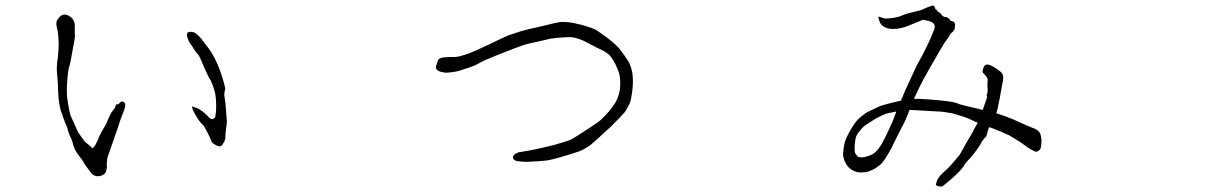

<svg xmlns="http://www.w3.org/2000/svg" viewBox="-20 -695 4540 716"><path d="M781.2 -255.9Q783.2 -257.8 785.2 -277.3Q786.1 -286.1 786.1 -301.8Q786.1 -317.4 784.2 -335Q782.2 -352.5 774.4 -374Q766.6 -395.5 763.2 -398.9Q759.8 -402.3 740.2 -446.3Q722.7 -490.2 716.8 -494.1Q710.9 -499 702.1 -513.7Q694.3 -526.4 689 -533.2Q683.6 -540 678.7 -555.7Q672.9 -575.2 687.5 -576.2Q700.2 -577.1 709 -571.3Q721.7 -561.5 733.4 -547.9V-546.9Q737.3 -542 754.9 -518.6Q790 -473.6 813.5 -391.6Q820.3 -367.2 820.3 -365.2Q819.3 -360.4 817.4 -352.5Q815.4 -340.8 817.4 -334Q818.4 -327.1 819.3 -318.4Q820.3 -308.6 821.3 -304.7V-303.7L826.2 -239.3V-238.3Q824.2 -225.6 822.3 -210Q820.3 -194.3 820.3 -177.7Q817.4 -167 810.5 -157.2Q805.7 -149.4 799.8 -149.4Q794.9 -148.4 784.2 -154.3Q774.4 -159.2 770.5 -164.1Q769.5 -166 764.6 -177.7Q758.8 -191.4 754.9 -198.2Q752.9 -202.1 745.1 -216.8Q740.2 -225.6 739.3 -226.6Q728.5 -236.3 721.7 -246.1Q699.2 -281.2 697.3 -291L696.3 -298.8Q699.2 -296.9 709 -293.9Q733.4 -286.1 761.7 -254.9Q770.5 -246.1 781.2 -255.9ZM243.2 -263.7 255.9 -236.3 270.5 -203.1Q270.5 -202.1 279.3 -190.4Q288.1 -178.7 295.9 -167L317.4 -149.4Q321.3 -144.5 326.2 -141.6Q328.1 -145.5 331.1 -148.4Q335 -151.4 336.9 -157.2Q340.8 -166 343.8 -170.9Q346.7 -174.8 348.6 -183.6Q352.5 -192.4 377 -235.4Q392.6 -273.4 400.4 -282.2Q408.2 -291 409.2 -293.9V-294.9Q411.1 -303.7 414.1 -305.7H415Q418 -305.7 421.9 -306.6Q422.9 -306.6 424.8 -309.6Q430.7 -317.4 436.5 -316.4Q450.2 -313.5 446.3 -295.9Q443.4 -283.2 437.5 -270.5Q429.7 -251 425.8 -238.3Q422.9 -228.5 420.9 -222.7Q419.9 -220.7 408.2 -186.5L383.8 -116.2Q379.9 -105.5 379.9 -103.5L378.9 -90.8Q377.9 -85.9 377.9 -84V-80.1Q379.9 -74.2 377 -61.5V-60.5Q374 -45.9 360.4 -41Q335 -31.2 319.3 -50.8Q313.5 -58.6 304.7 -70.3Q295.9 -82 291 -90.8Q286.1 -100.6 281.2 -105.5L271.5 -118.2Q258.8 -134.8 252.9 -155.3Q249 -172.9 244.1 -180.7Q239.3 -189.5 234.4 -205.1Q231.4 -219.7 224.6 -233.4Q218.8 -248 215.8 -255.9Q214.8 -262.7 207 -281.2Q200.2 -303.7 197.3 -342.8Q196.3 -385.7 193.4 -415Q189.5 -444.3 195.3 -477.5Q200.2 -523.4 198.2 -543.9Q197.3 -565.4 196.3 -569.3V-570.3Q196.3 -575.2 192.4 -590.8Q188.5 -607.4 191.4 -616.2Q194.3 -624 204.1 -633.8Q220.7 -648.4 243.2 -631.8Q261.7 -617.2 258.8 -590.8Q258.8 -582 258.8 -571.3Q260.7 -560.5 256.8 -541Q242.2 -458 238.8 -448.2Q235.4 -438.5 233.4 -422.9Q231.4 -407.2 229.5 -374Q228.5 -352.5 230.5 -330.1Q235.4 -292 243.2 -263.7Z M2308.6 -488.3Q2323.2 -466.8 2325.2 -462.9Q2332 -449.2 2335.9 -433.6Q2338.9 -424.8 2339.8 -404.3Q2340.8 -393.6 2339.8 -377.9Q2338.9 -360.4 2336.9 -349.6Q2333 -322.3 2331.1 -317.4Q2321.3 -292 2308.6 -275.4Q2296.9 -261.7 2255.9 -220.7Q2242.2 -209 2207 -175.8Q2184.6 -156.2 2180.7 -153.3Q2160.2 -138.7 2140.6 -130.9Q2119.1 -123 2072.3 -109.4Q2038.1 -99.6 2020.5 -96.7Q1999 -93.8 1952.1 -91.8Q1939.5 -90.8 1920.9 -92.8Q1903.3 -94.7 1900.4 -96.7Q1889.6 -104.5 1893.6 -112.3Q1897.5 -121.1 1914.1 -127Q1917 -127.9 1954.1 -133.8Q1978.5 -138.7 1988.3 -140.6Q2035.2 -151.4 2045.9 -154.3Q2094.7 -168 2107.4 -173.8Q2120.1 -179.7 2166 -210Q2212.9 -240.2 2221.7 -249Q2252.9 -278.3 2272.5 -308.6Q2283.2 -324.2 2291 -355.5Q2293 -366.2 2293 -387.7Q2293 -403.3 2290 -417Q2288.1 -426.8 2281.2 -441.4Q2276.4 -454.1 2270.5 -463.9Q2259.8 -482.4 2252 -490.2Q2246.1 -496.1 2231.4 -504.9Q2230.5 -504.9 2203.1 -518.6Q2164.1 -539.1 2156.2 -543Q2134.8 -552.7 2115.2 -555.7Q2108.4 -557.6 2082 -555.7Q2049.8 -553.7 2033.2 -550.8Q2032.2 -550.8 1986.3 -540Q1942.4 -530.3 1936.5 -528.3Q1902.3 -516.6 1855.5 -498Q1813.5 -481.4 1789.1 -470.7Q1780.3 -466.8 1752.9 -452.1Q1747.1 -449.2 1727.5 -442.4Q1704.1 -434.6 1694.3 -431.6Q1682.6 -427.7 1665 -425.8Q1648.4 -423.8 1641.6 -423.8Q1625 -425.8 1617.2 -429.7Q1606.4 -434.6 1605.5 -442.4Q1604.5 -445.3 1611.3 -464.8Q1614.3 -473.6 1616.2 -474.6Q1621.1 -478.5 1630.9 -480.5Q1636.7 -481.4 1653.3 -482.4Q1664.1 -482.4 1672.9 -482.4Q1687.5 -483.4 1691.4 -484.4Q1710.9 -489.3 1729.5 -496.1Q1750 -503.9 1791 -523.4Q1800.8 -527.3 1834 -543.9Q1864.3 -558.6 1870.1 -560.5Q1878.9 -564.5 1894.5 -569.3Q1907.2 -573.2 1920.9 -578.1Q1938.5 -583 1950.2 -585.9Q1958 -587.9 1981.4 -592.8Q1996.1 -595.7 2014.6 -600.6Q2032.2 -604.5 2045.9 -608.4Q2063.5 -612.3 2075.2 -613.3Q2090.8 -613.3 2106.4 -611.3Q2115.2 -610.4 2134.8 -605.5Q2145.5 -603.5 2165 -597.7Q2192.4 -588.9 2198.2 -585.9Q2203.1 -584 2231.4 -563.5Q2248 -551.8 2253.9 -546.9Q2276.4 -528.3 2287.1 -516.6Q2291 -512.7 2308.6 -488.3Z M3318.4 -278.3Q3293.9 -273.4 3286.1 -271.5Q3274.4 -267.6 3248 -253.9Q3231.4 -244.1 3208 -228.5Q3197.3 -221.7 3186.5 -207Q3174.8 -193.4 3171.9 -183.6Q3169.9 -178.7 3168 -160.2Q3167 -151.4 3167 -139.6Q3167 -127.9 3168.9 -124Q3176.8 -112.3 3179.7 -110.4Q3189.5 -106.4 3204.1 -109.4Q3218.8 -112.3 3232.4 -119.1Q3242.2 -124 3252.9 -136.7Q3258.8 -143.6 3268.6 -159.2Q3276.4 -172.9 3290 -201.2Q3296.9 -216.8 3308.6 -242.2Q3315.4 -260.7 3321.3 -275.4L3322.3 -279.3ZM3789.1 -162.1 3767.6 -175.8 3745.1 -189.5Q3711.9 -205.1 3675.8 -218.8Q3671.9 -219.7 3668.9 -220.7Q3665 -211.9 3664.1 -209Q3660.2 -190.4 3657.2 -185.5Q3641.6 -169.9 3636.7 -158.2Q3631.8 -147.5 3613.3 -124Q3592.8 -98.6 3586.9 -93.8Q3580.1 -85.9 3575.2 -78.1Q3573.2 -73.2 3561.5 -60.1Q3549.8 -46.9 3533.7 -32.7Q3517.6 -18.6 3505.4 -8.8Q3493.2 1 3492.2 1Q3488.3 1 3481 -0.5Q3473.6 -2 3469.7 -4.9Q3470.7 -9.8 3471.7 -13.2Q3472.7 -16.6 3474.6 -22.5Q3477.5 -30.3 3486.3 -40Q3494.1 -48.8 3502 -55.7Q3518.6 -69.3 3538.1 -93.3Q3557.6 -117.2 3559.6 -119.1Q3583 -162.1 3608.4 -204.1Q3609.4 -208 3620.1 -226.6Q3624 -233.4 3626 -237.3Q3622.1 -239.3 3620.1 -240.2H3618.2L3604.5 -247.1Q3585 -255.9 3573.2 -259.8Q3539.1 -270.5 3531.2 -272.5Q3494.1 -279.3 3477.5 -279.3Q3473.6 -279.3 3426.8 -282.2Q3384.8 -284.2 3373 -285.2H3372.1L3371.1 -283.2Q3355.5 -242.2 3347.7 -229.5Q3339.8 -214.8 3328.1 -191.4Q3316.4 -168 3304.7 -143.6Q3294.9 -125 3281.2 -103.5Q3268.6 -84 3256.8 -76.2Q3242.2 -64.5 3221.7 -56.6Q3207 -51.8 3189.5 -51.8Q3177.7 -51.8 3164.1 -57.6Q3150.4 -64.5 3141.6 -74.2Q3134.8 -83 3128.9 -96.7Q3123 -113.3 3124 -121.1Q3126 -154.3 3133.8 -174.8Q3147.5 -208 3172.9 -242.2Q3182.6 -254.9 3210 -274.4L3235.4 -287.1Q3260.7 -298.8 3262.7 -299.8Q3284.2 -306.6 3312.5 -313.5Q3326.2 -316.4 3337.9 -319.3H3338.9L3339.8 -320.3Q3360.4 -369.1 3368.2 -384.8Q3386.7 -423.8 3394 -440.4Q3401.4 -457 3409.2 -469.7Q3417 -483.4 3420.9 -491.2Q3424.8 -499 3431.6 -512.7Q3438.5 -527.3 3446.3 -543Q3453.1 -558.6 3459 -573.2Q3465.8 -587.9 3465.8 -595.7Q3465.8 -604.5 3459 -609.4Q3453.1 -614.3 3445.3 -616.2Q3421.9 -622.1 3419.9 -621.1L3418.9 -620.1Q3416 -619.1 3374 -601.6Q3358.4 -594.7 3342.3 -590.8Q3326.2 -586.9 3309.6 -586.9Q3287.1 -586.9 3270.5 -599.6Q3260.7 -605.5 3254.9 -632.8Q3257.8 -632.8 3260.7 -631.8Q3263.7 -630.9 3267.6 -629.9Q3270.5 -628.9 3272.5 -627.9Q3274.4 -627.9 3275.4 -627Q3278.3 -626 3286.1 -626Q3296.9 -626 3314.5 -628.9Q3332 -631.8 3342.8 -636.7Q3346.7 -638.7 3353 -641.1Q3359.4 -643.6 3363.3 -644.5Q3414.1 -656.2 3421.9 -660.2Q3433.6 -666 3444.3 -669.9Q3454.1 -673.8 3460 -674.8Q3460.9 -673.8 3463.9 -670.9Q3467.8 -666 3467.8 -663.1V-662.1V-660.2H3470.7H3471.7Q3471.7 -660.2 3471.7 -659.2Q3475.6 -653.3 3479.5 -650.4Q3485.4 -648.4 3490.2 -640.6Q3494.1 -635.7 3497.1 -634.8Q3500 -631.8 3502 -631.8H3505.9Q3508.8 -630.9 3512.7 -629.9L3516.6 -627Q3519.5 -624 3521.5 -624Q3522.5 -624 3522.5 -621.1Q3522.5 -617.2 3529.3 -616.2Q3535.2 -615.2 3537.1 -613.3Q3539.1 -611.3 3540 -608.4Q3542 -607.4 3542 -601.6L3541 -597.7V-596.7V-595.7Q3541 -591.8 3540 -586.9Q3539.1 -584 3535.6 -579.6Q3532.2 -575.2 3528.3 -572.3Q3523.4 -569.3 3521.5 -563.5Q3520.5 -559.6 3502 -535.2Q3498 -529.3 3476.6 -492.2Q3458 -460.9 3447.3 -441.4Q3419.9 -392.6 3410.2 -373Q3399.4 -349.6 3389.6 -329.1L3388.7 -326.2H3392.6Q3401.4 -326.2 3409.2 -326.2Q3442.4 -325.2 3489.3 -320.3Q3542 -314.5 3549.8 -309.6Q3558.6 -304.7 3632.8 -288.1Q3638.7 -286.1 3645.5 -285.2Q3645.5 -286.1 3645.5 -287.1Q3650.4 -299.8 3655.3 -315.4Q3661.1 -332 3661.1 -332Q3658.2 -344.7 3662.1 -347.7Q3662.1 -348.6 3663.1 -354.5Q3663.1 -358.4 3663.1 -362.3Q3662.1 -369.1 3662.1 -373Q3663.1 -377 3662.1 -381.8Q3663.1 -386.7 3663.1 -391.6Q3664.1 -397.5 3662.1 -402.3Q3661.1 -407.2 3656.2 -412.1Q3651.4 -416 3651.4 -418Q3651.4 -419.9 3646.5 -421.9Q3645.5 -421.9 3644.5 -426.8Q3643.6 -433.6 3647.5 -442.4Q3651.4 -453.1 3658.2 -454.1Q3665 -455.1 3674.3 -451.2Q3683.6 -447.3 3693.4 -440.4Q3704.1 -433.6 3710.9 -427.7Q3716.8 -422.9 3719.7 -416Q3723.6 -406.2 3717.8 -381.8Q3716.8 -377 3708 -328.1Q3699.2 -281.2 3695.3 -272.5Q3718.8 -265.6 3730.5 -260.7Q3754.9 -252 3784.2 -238.3Q3813.5 -224.6 3829.1 -218.8Q3845.7 -212.9 3852.5 -206.1Q3859.4 -199.2 3860.4 -192.4Q3862.3 -186.5 3863.3 -179.2Q3864.3 -171.9 3863.3 -159.7Q3862.3 -147.5 3860.4 -141.6Q3859.4 -136.7 3852.1 -132.3Q3844.7 -127.9 3839.8 -129.9Q3835 -131.8 3826.2 -136.7Q3817.4 -141.6 3809.6 -147.5Q3799.8 -154.3 3789.1 -162.1Z"/></svg>

Font: ToneOZ-YinPZ-Tsuipita-TC
Style: Regular
Weight: 400
Designer: ÂÆ£ÂøóÂáåJeffrey Xuan(jeffreyx@gmail.com, ToneOZ.com) ÈòøÂù§(cjkFonts)
Foundry: ToneOZ
Version: Version 0.24071